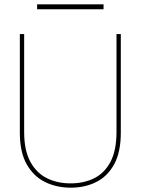

<svg xmlns="http://www.w3.org/2000/svg" viewBox="-20 -858 652 890"><path d="M308 12Q242 12 188.5 -14.5Q135 -41 103.5 -97Q72 -153 72 -243V-700H92V-246Q92 -161 120.5 -108.5Q149 -56 197.5 -32Q246 -8 307 -8Q369 -8 417 -32Q465 -56 492.5 -108.5Q520 -161 520 -246V-700H540V-243Q540 -153 509.5 -97Q479 -41 426.5 -14.5Q374 12 308 12ZM152 -815V-838H460V-815Z"/></svg>

Font: DM Sans 11pt Thin
Style: Regular
Weight: 250
Version: Version 4.004;gftools[0.9.30]